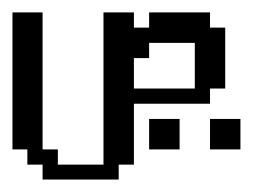

<svg xmlns="http://www.w3.org/2000/svg" viewBox="-20 -288 430 308"><path d="M219.2 -48.3V-97.2H268.1V-48.3ZM316.9 -48.3V-97.2H365.7V-48.3ZM292.5 -146V-219.2H219.2V-194.8H194.8V-146ZM48.3 0V-23.9H23.9V-48.3H0V-268.1H48.3V-48.3H72.8V-23.9H146V-268.1H194.8V-243.7H219.2V-268.1H316.9V-243.7H341.3V-146H316.9V-121.6H194.8V-23.9H170.4V0Z"/></svg>

Font: FS Mondwest Regular
Style: Regular
Weight: 400
Designer: NZWStudios2024
Foundry: https://fontstruct.com
Version: Version 1.0